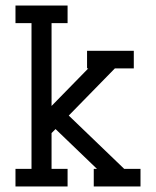

<svg xmlns="http://www.w3.org/2000/svg" viewBox="-20 -674 570 702"><path d="M36.6 7.8V-56.6H95.2V-589.4H36.6V-653.8H227.1V-589.4H168.5V-286.6L302.7 -423.8H298.3V-488.3H469.2V-423.8H399.9L231.4 -251.5L434.1 -56.6H493.7V7.8H322.8V-56.6H334.5L183.1 -202.1L168.5 -187.5V-56.6H227.1V7.8Z"/></svg>

Font: AzarMehrMonospaced
Style: SerifBold
Weight: 1
Designer: Amin Abedi
Version: Version 1.00